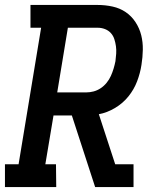

<svg xmlns="http://www.w3.org/2000/svg" viewBox="-27 -755 647 775"><path d="M-7 0V-92H48L139 -643H96V-735H367Q398 -735 427.5 -728.5Q457 -722 480.5 -706Q504 -690 520 -665.5Q536 -641 543 -613Q550 -585 549.5 -554.5Q549 -524 544 -493Q539 -460 526.5 -427Q514 -394 491.5 -366Q469 -338 437 -319Q405 -300 372 -294L438 -92H512V0H357L263 -289H189L156 -92H199L200 0ZM321 -382Q336 -382 351 -386Q366 -390 379.5 -399Q393 -408 403.5 -421Q414 -434 420.5 -448.5Q427 -463 431.5 -478Q436 -493 439 -508Q441 -523 442 -538.5Q443 -554 441 -568.5Q439 -583 434.5 -597Q430 -611 420.5 -621.5Q411 -632 397 -637.5Q383 -643 368 -643H247L204 -382Z"/></svg>

Font: Iosevka Etoile Semibold
Style: Italic
Weight: 600
Italic angle: -9°
Designer: Belleve Invis
Foundry: Belleve Invis
Version: Version 22.1.2; ttfautohint (v1.8.4)